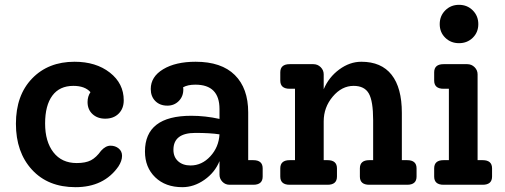

<svg xmlns="http://www.w3.org/2000/svg" viewBox="-20 -766 2092 796"><path d="M486 -120Q486 -99 471 -76Q411 10 293 10Q179 10 112.5 -62.5Q46 -135 46 -253Q46 -371 113 -440.5Q180 -510 289 -510Q378 -510 435.5 -465Q493 -420 493 -350Q493 -316 472 -295Q451 -274 416 -274Q384 -274 363.5 -293Q343 -312 343 -343Q343 -366 355 -384Q332 -410 284 -410Q227 -410 197 -369.5Q167 -329 167 -254Q167 -179 201.5 -134.5Q236 -90 298 -90Q335 -90 357 -101.5Q379 -113 399 -141Q418 -162 438 -162Q458 -162 472 -150.5Q486 -139 486 -120Z M1030 -102Q1069 -102 1069 -68V-34Q1069 0 1030 0H932Q914 0 902 -12.5Q890 -25 890 -42V-98Q871 -51 827.5 -20.5Q784 10 736 10Q666 10 623.5 -31Q581 -72 581 -138Q581 -286 773 -286Q831 -286 890 -273V-314Q890 -415 790 -415Q758 -415 739 -404Q740 -401 740 -395Q740 -366 721 -347Q702 -328 674 -328Q643 -328 624 -347Q605 -366 605 -397Q605 -448 656.5 -479Q708 -510 791 -510Q898 -510 953.5 -455Q1009 -400 1009 -300V-102ZM770 -80Q817 -80 852 -118Q887 -156 890 -209Q851 -215 790 -215Q699 -215 699 -145Q699 -115 718.5 -97.5Q738 -80 770 -80Z M1668 -102Q1707 -102 1707 -68V-34Q1707 0 1668 0H1511Q1472 0 1472 -34V-68Q1472 -102 1511 -102H1527V-268Q1527 -347 1509 -378.5Q1491 -410 1446 -410Q1397 -410 1359.5 -365.5Q1322 -321 1322 -263V-102H1338Q1377 -102 1377 -68V-34Q1377 0 1338 0H1181Q1142 0 1142 -34V-68Q1142 -102 1181 -102H1203V-398H1181Q1142 -398 1142 -432V-466Q1142 -500 1181 -500H1279Q1297 -500 1309.5 -487.5Q1322 -475 1322 -458V-396Q1343 -446 1386.5 -478Q1430 -510 1478 -510Q1561 -510 1603.5 -456Q1646 -402 1646 -298V-102Z M1940 -609.5Q1917 -587 1883 -587Q1849 -587 1826 -609.5Q1803 -632 1803 -666Q1803 -700 1826 -723Q1849 -746 1883 -746Q1917 -746 1940 -723Q1963 -700 1963 -666Q1963 -632 1940 -609.5ZM1819 0Q1780 0 1780 -34V-68Q1780 -102 1819 -102H1841V-398H1819Q1780 -398 1780 -432V-466Q1780 -500 1819 -500H1917Q1935 -500 1947.5 -487.5Q1960 -475 1960 -458V-102H1981Q2020 -102 2020 -68V-34Q2020 0 1981 0Z"/></svg>

Font: Solway Medium
Style: Regular
Weight: 500
Designer: Mariya V. Pigoulevskaya
Foundry: The Northern Block Ltd.
Version: Version 1.000;hotconv 1.0.109;makeotfexe 2.5.65596